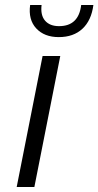

<svg xmlns="http://www.w3.org/2000/svg" viewBox="-20 -751 395 771"><path d="M47 0 151 -526H222L118 0ZM216 -602Q158 -602 125.5 -637Q93 -672 101 -731H147Q142 -690 161 -668Q180 -646 217 -646Q296 -646 306 -731H355Q347 -669 311 -635.5Q275 -602 216 -602Z"/></svg>

Font: Montserrat
Style: Italic
Weight: 400
Italic angle: -11.3°
Designer: Julieta Ulanovsky
Foundry: Julieta Ulanovsky
Version: Version 9.000; ttfautohint (v1.8.4.7-5d5b)